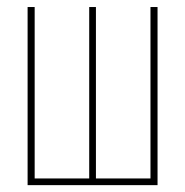

<svg xmlns="http://www.w3.org/2000/svg" viewBox="-20 -540 540 560"><path d="M60.5 0V-519.5H81.1V-19.5H240.2V-519.5H259.8V-19.5H418.9V-519.5H439.5V0Z"/></svg>

Font: Mgen+ 1m thin
Style: Regular
Weight: 100
Designer: [Source Han Sans]
Ryoko NISHIZUKA  (kana & ideographs); Paul D. Hunt (Latin, Greek & Cyrillic); Wenlong ZHANG  (bopomofo
Version: Version 1.059.20150602